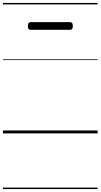

<svg xmlns="http://www.w3.org/2000/svg" viewBox="-20 -909 685 1308"><path d="M189 -706Q178 -706 174 -712.5Q170 -719 170 -731Q170 -744 174 -751Q178 -758 189 -758H457Q468 -758 472 -751Q476 -744 476 -731Q476 -719 472 -712.5Q468 -706 457 -706ZM0 369H645V379H0ZM0 -20H645V0H0ZM0 -505H645V-500H0ZM0 -889H645V-879H0Z"/></svg>

Font: Playwrite HR Lijeva Guides
Style: Regular
Weight: 400
Designer: Veronika Burian, José Scaglione
Foundry: TypeTogether
Version: Version 1.003